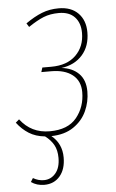

<svg xmlns="http://www.w3.org/2000/svg" viewBox="-53 -566 495 817"><g transform="rotate(-5 194.0 -157.5)"><path d="M320 -166Q320 -122 302 -82.5Q284 -43 246 -17Q208 9 151 10Q195 46 195 105Q195 155 170 184.5Q145 214 103 214Q71 214 47 197L57 181Q79 194 103 194Q133 194 153 170.5Q173 147 173 105Q173 72 160.5 49.5Q148 27 124 9Q84 5 55.5 -13Q27 -31 5 -60L20 -73Q67 -11 146 -11Q224 -11 261 -56.5Q298 -102 298 -165Q298 -213 265 -239Q232 -265 174 -265H132L138 -284H176Q244 -284 281.5 -321Q319 -358 319 -416Q319 -459 295.5 -484Q272 -509 228 -509Q191 -509 162.5 -497.5Q134 -486 97 -461L87 -477Q124 -503 157 -516Q190 -529 229 -529Q282 -529 312 -498.5Q342 -468 342 -417Q342 -358 309 -320.5Q276 -283 219 -275Q265 -270 292.5 -242.5Q320 -215 320 -166Z"/></g></svg>

Font: Fira Sans Extra Condensed Thin
Style: Italic
Weight: 250
Width: 3
Italic angle: -8°
Designer: Carrois Corporate & Edenspiekermann AG
Foundry: Carrois Corporate GbR & Edenspiekermann AG
Version: Version 4.203